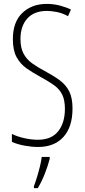

<svg xmlns="http://www.w3.org/2000/svg" viewBox="-20 -744 434 985"><path d="M352 -187Q352 -93 305.5 -41.5Q259 10 175 10Q144 10 107.5 3.5Q71 -3 41 -16V-57Q69 -43 105.5 -35Q142 -27 174 -27Q244 -27 278.5 -70.5Q313 -114 313 -186Q313 -230 299.5 -258Q286 -286 258.5 -306Q231 -326 187 -350Q148 -371 116 -393.5Q84 -416 65 -451Q46 -486 46 -543Q46 -631 94.5 -677.5Q143 -724 220 -724Q256 -724 289 -715Q322 -706 344 -695L329 -661Q300 -677 271 -682.5Q242 -688 221 -688Q155 -688 120 -649Q85 -610 85 -544Q85 -498 101 -468.5Q117 -439 145 -419Q173 -399 209 -380Q254 -356 286 -332.5Q318 -309 335 -275.5Q352 -242 352 -187ZM235 71Q226 106 210 147Q194 188 174 221H154V211Q161 193 169.5 165.5Q178 138 185 109.5Q192 81 194 61H235Z"/></svg>

Font: Noto Sans Tamil ExtraCondensed ExtraLight
Style: Regular
Weight: 200
Width: 2
Designer: Jelle Bosma - Monotype Design Team
Foundry: Monotype Imaging Inc.
Version: Version 2.004; ttfautohint (v1.8.4.7-5d5b)